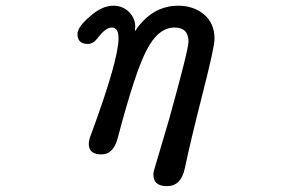

<svg xmlns="http://www.w3.org/2000/svg" viewBox="-20 -507 1040 662"><path d="M508.8 94.7Q508.8 85 516.6 61.5L562.5 -93.8Q629.9 -335.9 629.9 -363.3Q629.9 -412.1 582 -412.1Q525.4 -412.1 485.4 -334Q446.3 -259.8 386.7 -34.2Q372.1 25.4 330.1 25.4Q286.1 25.4 286.1 -10.7Q286.1 -24.4 294.9 -45.9Q388.7 -300.8 388.7 -375Q388.7 -412.1 365.2 -412.1Q344.7 -412.1 318.4 -377.9Q301.8 -355.5 283.2 -355.5Q247.1 -355.5 247.1 -389.6Q247.1 -414.1 290 -450.2Q331.1 -487.3 371.1 -487.3Q403.3 -487.3 425.8 -464.8Q446.3 -443.4 446.3 -415L445.3 -404.3V-399.4Q503.9 -487.3 594.7 -487.3Q647.5 -487.3 683.6 -457Q719.7 -426.8 719.7 -373Q719.7 -344.7 678.7 -184.6Q637.7 -23.4 617.2 73.2Q604.5 134.8 555.7 134.8Q508.8 134.8 508.8 94.7Z"/></svg>

Font: jf-openhuninn-1.1
Style: Regular
Weight: 400
Designer: [Kosugi Maru]
      Designed by Motoya company      

      [Varela Round]
      Joe Prince(Latin component); Avraham Co
Foundry: justfont CO.,LTD.
Version: 1.1